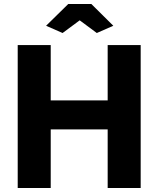

<svg xmlns="http://www.w3.org/2000/svg" viewBox="-20 -934 787 954"><path d="M679 -710V0H515V-291H232V0H68V-710H232V-435H515V-710ZM209 -806 319 -914H434L543 -806L461 -770L376 -833L291 -770Z"/></svg>

Font: Raleway Thin ExtraBold
Style: Regular
Weight: 800
Version: Version 4.026